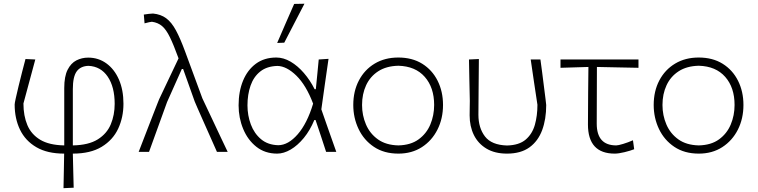

<svg xmlns="http://www.w3.org/2000/svg" viewBox="-20 -813 4058 1028"><path d="M320 194.5Q321 148 321.8 104Q322.5 60 323.5 9.5Q233.5 9.5 174.8 -24.8Q116 -59 87.2 -118.5Q58.5 -178 58.5 -253.5Q58.5 -260.5 64.5 -287.5Q70.5 -314.5 79.5 -352Q88.5 -389.5 98.5 -428.2Q108.5 -467 116.5 -497L169 -494.5Q153 -435 136.5 -374Q120 -313 105.5 -259Q105.5 -193 126.5 -143.2Q147.5 -93.5 195.2 -64.8Q243 -36 324 -34.5V-341.5Q324 -404 342 -439.5Q360 -475 389.2 -489.8Q418.5 -504.5 452 -504.5Q507 -504.5 549.8 -473.5Q592.5 -442.5 616.8 -387Q641 -331.5 641 -257.5Q641 -185 612.8 -124.2Q584.5 -63.5 524.5 -27Q464.5 9.5 370 9.5Q371 59.5 372.2 102.2Q373.5 145 374.5 192ZM370 -336V-34.5Q454.5 -36 503.5 -66.8Q552.5 -97.5 573.2 -147.5Q594 -197.5 594 -257Q594 -347.5 556.8 -402.5Q519.5 -457.5 453.5 -460.5Q411 -459 390.5 -430.5Q370 -402 370 -336Z M722.5 0Q733 -27 746.8 -62.8Q760.5 -98.5 775 -135.8Q789.5 -173 802 -205.2Q814.5 -237.5 822.8 -258.5Q831 -279.5 832 -281.5Q856.5 -333 883 -389Q909.5 -445 936 -500.5Q910 -572 890 -613.2Q870 -654.5 848 -673.2Q826 -692 793.5 -696.5Q790 -696.5 778 -694Q766 -691.5 754 -688L750 -735Q761.5 -737 777 -738.8Q792.5 -740.5 799.5 -740.5Q841 -736.5 869.8 -715.2Q898.5 -694 922 -650.5Q945.5 -607 971 -537.5L1063.5 -286.5Q1095.5 -219.5 1118 -171.2Q1140.5 -123 1159.5 -83Q1178.5 -43 1199 0H1141.5Q1126.5 -34 1106.8 -78.2Q1087 -122.5 1068.2 -165Q1049.5 -207.5 1036.5 -236.8Q1023.5 -266 1022.5 -269.5L960.5 -443.5H953.5L874.5 -266.5Q849.5 -197.5 825.5 -131.2Q801.5 -65 778 0Z M1464 9.5Q1399 9.5 1352.8 -27Q1306.5 -63.5 1282 -122.8Q1257.5 -182 1257.5 -249Q1257.5 -323 1281.2 -380.8Q1305 -438.5 1350 -471.8Q1395 -505 1459.5 -505Q1498 -505 1536 -482.8Q1574 -460.5 1607.2 -422Q1640.5 -383.5 1664.5 -335.5H1671Q1675.5 -381.5 1679.5 -421.5Q1683.5 -461.5 1686.5 -494.5L1739 -498Q1729.5 -431.5 1719.5 -362.5Q1709.5 -293.5 1700.5 -227.5Q1720 -171 1740.2 -114Q1760.5 -57 1780.5 0H1726Q1712 -43 1698 -85.5Q1684 -128 1669.5 -170.5H1663Q1640 -115 1606.8 -74.5Q1573.5 -34 1536.2 -12.2Q1499 9.5 1464 9.5ZM1470 -35.5Q1523.5 -36 1574 -94Q1624.5 -152 1656.5 -258Q1619 -357 1566.8 -408Q1514.5 -459 1465.5 -460Q1409 -458.5 1373.5 -430.2Q1338 -402 1321.5 -354.5Q1305 -307 1305 -249Q1305 -195 1323 -146.8Q1341 -98.5 1377.5 -67.8Q1414 -37 1470 -35.5ZM1464 -583Q1486.5 -635 1509.2 -687.5Q1532 -740 1555 -792L1610 -793Q1583.5 -742 1556 -688.8Q1528.5 -635.5 1502 -584.5Z M2113 9.5Q2036 9.5 1982 -26.8Q1928 -63 1899.8 -122.5Q1871.5 -182 1871.5 -251Q1871.5 -325 1901.8 -382.5Q1932 -440 1986.2 -472.5Q2040.5 -505 2112.5 -505Q2187 -505 2240.5 -471.8Q2294 -438.5 2323 -380.8Q2352 -323 2352 -251Q2352 -178 2322.2 -119Q2292.5 -60 2238.8 -25.2Q2185 9.5 2113 9.5ZM2113 -34.5Q2179 -36 2221.2 -66.8Q2263.5 -97.5 2284 -146.2Q2304.5 -195 2304.5 -251Q2304.5 -344.5 2254.2 -401.5Q2204 -458.5 2113 -461Q2048.5 -459.5 2005.2 -431.5Q1962 -403.5 1940.2 -356.5Q1918.5 -309.5 1918.5 -251Q1918.5 -195.5 1939.5 -146.5Q1960.5 -97.5 2003.5 -66.8Q2046.5 -36 2113 -34.5Z M2694.5 9.5Q2629.5 9.5 2584.8 -17.2Q2540 -44 2517.2 -90.2Q2494.5 -136.5 2494.5 -195.5Q2494.5 -219.5 2495 -238.2Q2495.5 -257 2495.5 -273.5Q2494 -335.5 2493 -387.5Q2492 -439.5 2491 -494.5L2544 -497Q2543 -406 2542.5 -329Q2542 -252 2541.5 -198.5Q2541.5 -128 2576.8 -82.2Q2612 -36.5 2694.5 -34Q2759.5 -35.5 2794.8 -65.8Q2830 -96 2843.8 -144.8Q2857.5 -193.5 2857.5 -252Q2848.5 -311.5 2838.8 -376.2Q2829 -441 2821.5 -494.5H2873.5Q2877.5 -467.5 2882.5 -427.8Q2887.5 -388 2892.5 -348.8Q2897.5 -309.5 2901 -281.8Q2904.5 -254 2904.5 -250.5Q2904.5 -175 2882.8 -116.2Q2861 -57.5 2814.8 -24Q2768.5 9.5 2694.5 9.5Z M3271.5 9.5Q3128 9.5 3128 -146.5Q3128 -236 3129 -316.8Q3130 -397.5 3130.5 -454.5L2981 -450V-494.5H3398.5V-450Q3343 -451 3286.5 -452.2Q3230 -453.5 3176 -454.5Q3176 -378.5 3175.5 -302.8Q3175 -227 3175 -151Q3175 -34.5 3279.5 -34.5Q3290 -34.5 3316.5 -42.5Q3343 -50.5 3369 -62L3375.5 -14Q3355.5 -6 3323.5 1.8Q3291.5 9.5 3271.5 9.5Z M3721.5 9.5Q3644.5 9.5 3590.5 -26.8Q3536.5 -63 3508.2 -122.5Q3480 -182 3480 -251Q3480 -325 3510.2 -382.5Q3540.5 -440 3594.8 -472.5Q3649 -505 3721 -505Q3795.5 -505 3849 -471.8Q3902.5 -438.5 3931.5 -380.8Q3960.5 -323 3960.5 -251Q3960.5 -178 3930.8 -119Q3901 -60 3847.2 -25.2Q3793.5 9.5 3721.5 9.5ZM3721.5 -34.5Q3787.5 -36 3829.8 -66.8Q3872 -97.5 3892.5 -146.2Q3913 -195 3913 -251Q3913 -344.5 3862.8 -401.5Q3812.5 -458.5 3721.5 -461Q3657 -459.5 3613.8 -431.5Q3570.5 -403.5 3548.8 -356.5Q3527 -309.5 3527 -251Q3527 -195.5 3548 -146.5Q3569 -97.5 3612 -66.8Q3655 -36 3721.5 -34.5Z"/></svg>

Font: Commissioner Loud ExtraLight
Style: Regular
Weight: 200
Designer: Kostas Bartsokas
Foundry: Kostas Bartsokas
Version: Version 1.000; ttfautohint (v1.8.3)